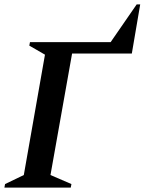

<svg xmlns="http://www.w3.org/2000/svg" viewBox="-27 -851 656 871"><path d="M-7 0 -4 -16 81 -57 177 -603 106 -644 109 -660H475L593 -831H609L571 -608H300L202 -57L297 -16L294 0Z"/></svg>

Font: Spectral SC SemiBold
Style: Italic
Weight: 600
Italic angle: -10°
Designer: Jean-Baptiste Levee
Foundry: Production Type
Version: Version 2.001